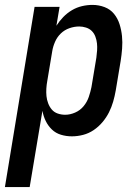

<svg xmlns="http://www.w3.org/2000/svg" viewBox="-51 -548 571 783"><path d="M-31 215 90 -520H192L179 -443Q191 -462 207 -478.5Q223 -495 242.5 -506.5Q262 -518 283.5 -523Q305 -528 326 -528Q352 -528 375.5 -519Q399 -510 414 -491.5Q429 -473 436.5 -449.5Q444 -426 446.5 -401Q449 -376 447 -350Q445 -324 441 -299L421 -179Q417 -156 410.5 -133.5Q404 -111 393.5 -90Q383 -69 367 -50Q351 -31 331 -17.5Q311 -4 288 2Q265 8 242 8Q219 8 197.5 1.5Q176 -5 160.5 -20Q145 -35 135.5 -54.5Q126 -74 122 -96L70 215ZM215 -80Q235 -80 255.5 -89Q276 -98 290 -115Q304 -132 311 -152.5Q318 -173 322 -193L342 -313Q344 -328 345 -342.5Q346 -357 344.5 -371Q343 -385 338 -398.5Q333 -412 323.5 -421.5Q314 -431 300 -435.5Q286 -440 272 -440Q252 -440 232 -433Q212 -426 197 -411.5Q182 -397 173.5 -377.5Q165 -358 162 -339L142 -219Q139 -203 138 -187Q137 -171 138.5 -156Q140 -141 145.5 -126.5Q151 -112 160.5 -101Q170 -90 184.5 -85Q199 -80 215 -80Z"/></svg>

Font: Iosevka SS04 Semibold
Style: Italic
Weight: 600
Italic angle: -9°
Monospace: yes
Designer: Belleve Invis
Foundry: Belleve Invis
Version: Version 19.0.0; ttfautohint (v1.8.4)